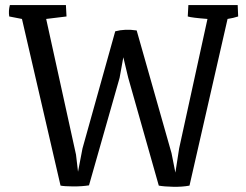

<svg xmlns="http://www.w3.org/2000/svg" viewBox="-20 -726 962 751"><path d="M216.8 0 65.9 -651.9 16.1 -661.6Q12.7 -683.6 18.6 -706.1H237.8L240.2 -661.6L160.6 -651.9L277.3 -121.1L285.2 -54.2L302.7 -145.5L430.7 -603.5Q468.8 -613.8 514.6 -606.9L650.9 -127L666 -50.8L680.7 -145.5L791.5 -651.9Q729 -656.7 714.4 -661.6L716.8 -706.1H909.7L911.6 -661.6Q892.6 -655.3 870.1 -651.9L721.2 0Q692.4 5.4 657.2 4.6Q622.1 3.9 601.1 0L481.4 -422.4L462.4 -502L447.8 -421.4L328.1 -1Q300.3 3.4 265.9 3.2Q231.4 2.9 216.8 0Z"/></svg>

Font: Fjord
Style: One
Weight: 400
Designer: Viktoriya Grabowska
Foundry: Viktoriya Grabowska
Version: Version 1.002